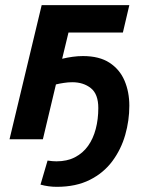

<svg xmlns="http://www.w3.org/2000/svg" viewBox="-20 -544 590 750"><path d="M202 185.8Q185 185.8 169.4 183.6Q153.8 181.5 138.2 177.2L165.8 83.2Q185 86.2 200.5 86.2Q242.2 86.2 273.1 70.1Q304 54 324 25.9Q344 -2.2 354 -40.2Q364 -78.2 364 -122Q364 -176.5 335 -199.6Q306 -222.8 262.2 -222.8Q246 -222.8 229.6 -220.2Q213.2 -217.8 198.5 -214.2L147.5 0H17.2L142.8 -524H485.2L460 -416.8H247.5L222.8 -314.5Q243.8 -319.5 263.9 -322.2Q284 -325 304 -325Q368 -325 407.9 -298.9Q447.8 -272.8 466.5 -228.8Q485.2 -184.8 485.2 -131Q485.2 -73 469.1 -16.8Q453 39.5 418.9 85.5Q384.8 131.5 330.8 158.6Q276.8 185.8 202 185.8Z"/></svg>

Font: Ubuntu Sans
Style: Italic
Weight: 400
Italic angle: -13.5°
Designer: Dalton Maag Ltd
Foundry: Dalton Maag Ltd
Version: Version 1.006